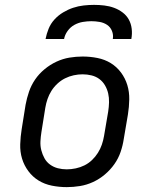

<svg xmlns="http://www.w3.org/2000/svg" viewBox="-20 -760 640 788"><path d="M254 8Q223 8 193 2Q163 -4 138.5 -19Q114 -34 96.5 -57.5Q79 -81 70.5 -109Q62 -137 63 -168Q64 -199 69 -230L85 -330Q90 -357 99 -383.5Q108 -410 124 -433.5Q140 -457 163 -476Q186 -495 212 -507Q238 -519 265 -523.5Q292 -528 319 -528Q350 -528 380 -522Q410 -516 434.5 -501Q459 -486 476.5 -462.5Q494 -439 502.5 -411Q511 -383 510.5 -352Q510 -321 505 -290L488 -190Q484 -163 475 -136.5Q466 -110 449.5 -86.5Q433 -63 410.5 -44Q388 -25 362 -13Q336 -1 308.5 3.5Q281 8 254 8ZM254 -65Q272 -65 291 -69Q310 -73 327 -81.5Q344 -90 358 -103.5Q372 -117 382 -133Q392 -149 398 -166.5Q404 -184 407 -202L424 -302Q427 -321 427.5 -340Q428 -359 424 -376.5Q420 -394 411 -409.5Q402 -425 388 -435.5Q374 -446 356 -450.5Q338 -455 319 -455Q301 -455 282.5 -451Q264 -447 247 -438.5Q230 -430 215.5 -416.5Q201 -403 191 -387Q181 -371 175 -353.5Q169 -336 166 -318L150 -218Q147 -199 146 -180Q145 -161 149.5 -143.5Q154 -126 162.5 -110.5Q171 -95 185.5 -84.5Q200 -74 217.5 -69.5Q235 -65 254 -65ZM167 -600Q171 -621 179.5 -642Q188 -663 203.5 -680Q219 -697 239 -709Q259 -721 280 -728Q301 -735 323 -737.5Q345 -740 366 -740Q387 -740 408 -737.5Q429 -735 448 -728Q467 -721 483 -709Q499 -697 508.5 -680Q518 -663 520.5 -642Q523 -621 519 -600H443Q446 -617 439.5 -633Q433 -649 419.5 -658Q406 -667 389 -670Q372 -673 355 -673Q338 -673 320 -670Q302 -667 285.5 -658Q269 -649 257.5 -633Q246 -617 243 -600Z"/></svg>

Font: Iosevka Etoile
Style: Italic
Weight: 400
Italic angle: -9°
Designer: Belleve Invis
Foundry: Belleve Invis
Version: Version 22.1.2; ttfautohint (v1.8.4)